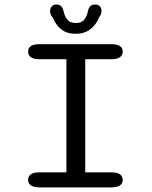

<svg xmlns="http://www.w3.org/2000/svg" viewBox="-20 -810 659 830"><path d="M150.5 0Q125.5 0 113.5 -8.5Q101.5 -17 101.5 -32Q101.5 -48 113.5 -56.5Q125.5 -65 150.5 -65H267V-554H150.5Q125.5 -554 113.5 -562.8Q101.5 -571.5 101.5 -587Q101.5 -602.5 113.5 -610.8Q125.5 -619 150.5 -619H461.5Q486.5 -619 498.5 -610.8Q510.5 -602.5 510.5 -587Q510.5 -571.5 498.5 -562.8Q486.5 -554 461.5 -554H348.5V-65H461.5Q486.5 -65 498.5 -56.5Q510.5 -48 510.5 -32Q510.5 -17 498.5 -8.5Q486.5 0 461.5 0ZM391.5 -790.5Q404.5 -790.5 411.8 -782.8Q419 -775 419 -762Q419 -756.5 416.5 -749.5Q414 -742.5 408.5 -735.5Q398 -706.5 372.5 -685.2Q347 -664 306.5 -664Q267.5 -664 243.2 -684.5Q219 -705 209 -733Q202 -740 199.2 -747.5Q196.5 -755 196.5 -761.5Q196.5 -774.5 203.8 -782.5Q211 -790.5 223 -790.5Q239 -790.5 245.8 -781.8Q252.5 -773 255.5 -759.5Q258.5 -742.5 270 -726.5Q281.5 -710.5 307.5 -710.5Q334 -710.5 345.2 -726.5Q356.5 -742.5 359.5 -759.5Q362 -773 369 -781.8Q376 -790.5 391.5 -790.5Z"/></svg>

Font: Sono Monospace
Style: Regular
Weight: 400
Designer: Tyler Finck
Foundry: Tyler Finck
Version: Version 2.112